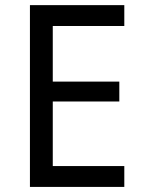

<svg xmlns="http://www.w3.org/2000/svg" viewBox="-20 -735 567 755"><path d="M468.8 0H97.7V-714.8H468.8V-632.8H187.5V-414.1H449.2V-335.9H187.5V-82H468.8Z"/></svg>

Font: Droid Sans Fallback
Style: Regular
Weight: 400
Designer: Steve Matteson
Foundry: Ascender Corporation
Version: 3.00 (Khmer version)